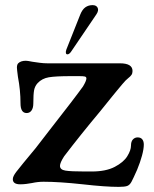

<svg xmlns="http://www.w3.org/2000/svg" viewBox="-20 -719 601 749"><path d="M303 0Q211 -10 150 -10Q128 -10 105 -5Q94 -3 82.5 -1.5Q71 0 59 0Q30 0 30 -20Q30 -26 33.5 -33Q37 -40 43 -48L47 -53Q59 -68 71 -83Q95 -112 119 -141L170 -207Q274 -340 304 -382Q317 -404 317 -413Q317 -419 311 -420.5Q305 -422 289 -422H257Q197 -422 170.5 -417.5Q144 -413 127 -395Q116 -383 113 -367Q110 -351 110 -316Q110 -298 103 -288Q96 -278 84 -278Q60 -278 60 -316Q60 -367 50 -419Q46 -449 46 -455Q46 -467 51 -472Q61 -482 81 -482Q87 -482 107 -478Q120 -476 135.5 -474Q151 -472 165 -472H448Q497 -472 497 -442Q497 -433 493 -427Q489 -421 480 -414Q475 -410 470 -405Q463 -398 435 -364L417 -342Q394 -314 371 -285Q294 -193 230 -109Q214 -84 214 -72Q214 -57 235 -53.5Q256 -50 311 -50H338Q393 -50 427.5 -68Q462 -86 476.5 -109.5Q491 -133 491 -151Q491 -167 498.5 -175Q506 -183 517 -183Q529 -183 535 -175.5Q541 -168 541 -155Q541 -138 534 -112Q527 -86 515 -57Q499 -21 493 -10Q486 3 476 6.5Q466 10 443 10Q391 10 303 0ZM239 -526 293 -662Q301 -682 313 -690.5Q325 -699 341 -699Q356 -699 361 -688.5Q366 -678 356 -663L257 -517Q250 -507 243 -507Q238 -507 237 -512.5Q236 -518 239 -526Z"/></svg>

Font: Raigarh
Style: Regular
Weight: 400
Designer: jaikishan Patel
Foundry: MagicType
Version: Version 1.000;FEAKit 1.0